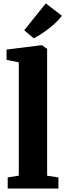

<svg xmlns="http://www.w3.org/2000/svg" viewBox="-20 -1078 374 1098"><path d="M87.5 -73.5V-721.5L17.5 -735.5V-794.5L217 -819.5H220L249.5 -798.5V-73L314 -63.5V0H24V-63.5ZM173 -859 118.5 -905 242 -1058.5 334 -988Q318.5 -967 298.5 -948.2Q278.5 -929.5 257 -913Q235.5 -896.5 214.2 -882.8Q193 -869 173.5 -859Z"/></svg>

Font: Merriweather 24pt Black
Style: Regular
Weight: 900
Designer: Eben Sorkin
Foundry: Eben Sorkin
Version: Version 2.100